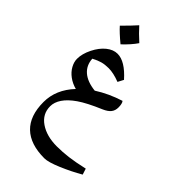

<svg xmlns="http://www.w3.org/2000/svg" viewBox="-359 -1039 1499 1499"><g transform="rotate(45 390.5 -289.5)"><path d="M449.2 339.8Q294.4 339.8 214.1 262.5Q133.8 185.1 133.8 33.2Q133.8 -103.5 240.2 -216.8Q192.9 -229.5 156.5 -256.3Q120.1 -283.2 100.1 -319.3Q80.1 -355.5 80.1 -390.1Q80.1 -445.3 111.3 -508.3Q142.6 -571.3 186.5 -606.7Q230.5 -642.1 276.9 -642.1Q359.4 -642.1 456.1 -533.2L431.2 -485.8Q360.4 -513.2 307.1 -513.2Q266.6 -513.2 235.1 -504.6Q203.6 -496.1 164.1 -475.1Q168 -405.8 216.3 -363.8Q264.6 -321.8 354 -312Q448.2 -372.6 564 -409.2Q578.1 -392.1 578.1 -350.1Q578.1 -315.9 559.6 -292.7Q541 -269.5 500.5 -252Q378.4 -200.2 315.9 -156.7Q253.4 -113.3 223.6 -68.6Q193.8 -23.9 193.8 20Q193.8 105.5 266.8 155.3Q339.8 205.1 452.1 205.1Q514.6 205.1 578.6 197Q642.6 189 734.9 168L751 217.8Q672.9 263.2 582.5 301.5Q492.2 339.8 449.2 339.8ZM337.9 -820.3Q302.2 -767.6 240.7 -710Q167.5 -770.5 133.8 -809.1Q204.6 -879.9 238.8 -918.9Q279.3 -873 337.9 -820.3Z"/></g></svg>

Font: Sahl Naskh
Style: Bold
Weight: 700
Designer: Pascal Zoghbi
Version: Version 1.001